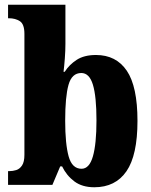

<svg xmlns="http://www.w3.org/2000/svg" viewBox="-20 -780 637 810"><path d="M378 10Q327 10 294 -14.5Q261 -39 242 -78H234L201 0H14V-58H19Q34 -58 48.5 -62.5Q63 -67 73 -82Q83 -97 83 -127V-637Q83 -678 64 -690.5Q45 -703 17 -703H14V-760H256V-595Q256 -567 253.5 -533.5Q251 -500 248 -477H253Q272 -507 303.5 -527.5Q335 -548 385 -548Q470 -548 515 -481.5Q560 -415 560 -270Q560 -125 513.5 -57.5Q467 10 378 10ZM324 -68Q357 -68 372 -120.5Q387 -173 387 -272Q387 -373 372 -422.5Q357 -472 323 -472Q283 -472 269 -422Q255 -372 255 -271Q255 -173 269.5 -120.5Q284 -68 324 -68Z"/></svg>

Font: Noto Serif Hebrew Condensed Black
Style: Regular
Weight: 900
Width: 3
Designer: Monotype Design Team
Foundry: Monotype Imaging Inc.
Version: Version 2.004; ttfautohint (v1.8.4.7-5d5b)